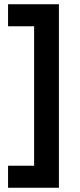

<svg xmlns="http://www.w3.org/2000/svg" viewBox="-20 -762 376 906"><path d="M258 -742V124H18V20H141V-638H18V-742Z"/></svg>

Font: Montserrat arm2 Medium
Style: Regular
Weight: 500
Designer: Julieta Ulanovsky
Foundry: Julieta Ulanovsky
Version: Version 6.000